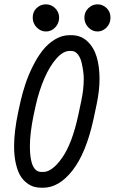

<svg xmlns="http://www.w3.org/2000/svg" viewBox="-20 -859 533 891"><path d="M254.4 -777.3Q254.4 -751 236.3 -731.9Q218.3 -712.9 193.4 -712.9Q168.5 -712.9 150.1 -731.9Q131.8 -751 131.8 -777.3Q131.8 -804.7 150.1 -821.8Q168.5 -838.9 192.4 -838.9Q218.3 -838.9 236.3 -820.6Q254.4 -802.2 254.4 -777.3ZM432.6 -712.9Q408.2 -712.9 389.9 -731.9Q371.6 -751 371.6 -777.3Q371.6 -803.2 389.9 -821Q408.2 -838.9 432.6 -838.9Q456.1 -838.9 474.4 -821.8Q492.7 -804.7 492.7 -777.3Q492.7 -750 474.4 -731.4Q456.1 -712.9 432.6 -712.9ZM368.7 -492.7Q368.7 -507.3 366.5 -525.6Q364.3 -543.9 358.9 -567.6Q353.5 -591.3 341.1 -606.9Q328.6 -622.6 311 -622.6H303.2Q272.9 -622.6 241.7 -587.2Q210.4 -551.8 186 -495.4Q161.6 -439 146.5 -372.6L136.2 -325.7Q118.7 -241.2 118.7 -180.2Q118.7 -61 172.4 -61H180.2Q222.2 -61 268.3 -126.7Q314.5 -192.4 342.8 -322.8L356.9 -389.2Q368.7 -444.8 368.7 -492.7ZM441.9 -492.7Q441.9 -439 428.2 -373.5L414.1 -307.1Q379.9 -149.4 316.9 -68.6Q253.9 12.2 180.2 12.2H172.4Q154.8 12.2 138.4 7.8Q122.1 3.4 104.5 -9.8Q86.9 -22.9 74.5 -43.5Q62 -64 53.7 -99.1Q45.4 -134.3 45.4 -180.2Q45.4 -249.5 64.9 -341.3L75.2 -388.2Q84.5 -428.7 97.7 -468.5Q110.8 -508.3 131.6 -550.3Q152.3 -592.3 176.8 -623.8Q201.2 -655.3 234.1 -675.5Q267.1 -695.8 303.2 -695.8H311Q355 -695.8 385.3 -667.5Q415.5 -639.2 428.7 -594.7Q441.9 -550.3 441.9 -492.7Z"/></svg>

Font: Anka/Coder Narrow
Style: Italic
Weight: 400
Width: 3
Italic angle: -12°
Monospace: yes
Version: Version 001.100